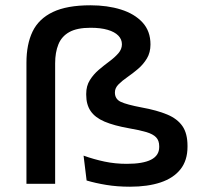

<svg xmlns="http://www.w3.org/2000/svg" viewBox="-20 -695 774 726"><path d="M80 -458Q80 -527.5 103.2 -575.8Q126.5 -624 179.8 -649.5Q233 -675 322 -675Q386 -675 437.2 -659Q488.5 -643 518.8 -610.2Q549 -577.5 549 -527Q549 -496.5 535.5 -474Q522 -451.5 502 -434.5Q482 -417.5 461.8 -403.5Q441.5 -389.5 428 -375.8Q414.5 -362 414.5 -346V-345Q414.5 -320.5 436.5 -310Q458.5 -299.5 516.5 -288.5Q574 -278 612.2 -262Q650.5 -246 669.8 -218.2Q689 -190.5 689 -143.5V-140Q689 -88.5 662.5 -55Q636 -21.5 587.2 -5.2Q538.5 11 471.5 11Q423 11 382 4.2Q341 -2.5 307.5 -12.5L296 -106.5Q335 -92.5 375.2 -84Q415.5 -75.5 459.5 -75.5Q520.5 -75.5 551.2 -91.2Q582 -107 582 -139V-142Q582 -163.5 570.2 -175.8Q558.5 -188 533.5 -195.5Q508.5 -203 467.5 -210Q411 -220 375.2 -235.2Q339.5 -250.5 322.8 -275Q306 -299.5 306 -336.5V-340.5Q306 -370 319.8 -392Q333.5 -414 353.5 -431Q373.5 -448 393.8 -463Q414 -478 427.5 -493.5Q441 -509 441 -527.5Q441 -546.5 427.2 -560.5Q413.5 -574.5 387.2 -582.2Q361 -590 322.5 -590Q271.5 -590 242.2 -573.8Q213 -557.5 200.8 -527.2Q188.5 -497 188.5 -455.5V0H80Z"/></svg>

Font: Anek Latin Expanded Medium
Style: Regular
Weight: 500
Width: 7
Designer: Yesha Goshar
Foundry: Ek Type
Version: Version 1.003